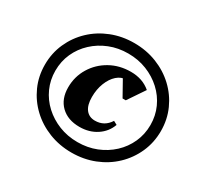

<svg xmlns="http://www.w3.org/2000/svg" viewBox="-152 -893 1138 1097"><g transform="rotate(30 417.0 -345.0)"><path d="M439 16Q359 16 289.5 -11.5Q220 -39 168 -88Q116 -137 86.5 -202.5Q57 -268 57 -344Q57 -420 86.5 -486Q116 -552 168 -601.5Q220 -651 289.5 -678.5Q359 -706 439 -706Q519 -706 588.5 -678.5Q658 -651 710 -602Q762 -553 791.5 -487.5Q821 -422 821 -346Q821 -270 791.5 -204Q762 -138 710 -88.5Q658 -39 588.5 -11.5Q519 16 439 16ZM439 -53Q505 -53 561.5 -75.5Q618 -98 661 -138Q704 -178 728 -231.5Q752 -285 752 -346Q752 -407 728 -460Q704 -513 661 -552.5Q618 -592 561.5 -614.5Q505 -637 439 -637Q373 -637 316.5 -614.5Q260 -592 217 -552Q174 -512 150 -459Q126 -406 126 -344Q126 -283 150 -230Q174 -177 217 -137.5Q260 -98 316.5 -75.5Q373 -53 439 -53ZM405 -134Q328 -134 282.5 -178Q237 -222 237 -298Q237 -369 272.5 -427.5Q308 -486 368.5 -520Q429 -554 504 -554Q582 -554 634 -509L559 -398H538L467 -525H582V-462Q577 -473 562 -482.5Q547 -492 531 -497Q515 -502 505 -502Q470 -502 442.5 -477.5Q415 -453 398.5 -411Q382 -369 382 -318Q382 -265 403.5 -237Q425 -209 464 -209Q526 -209 560 -263L584 -250Q565 -197 517 -165.5Q469 -134 405 -134Z"/></g></svg>

Font: Platypi Light ExtraBold
Style: Italic
Weight: 800
Italic angle: -13°
Version: Version 1.200